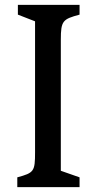

<svg xmlns="http://www.w3.org/2000/svg" viewBox="-20 -766 394 786"><path d="M50.8 0H305.7V-40L229 -66.9V-603.5C229 -681.6 237.3 -687.5 305.7 -706.1V-746.1H53.2V-706.1L123.5 -678.7V-142.6C123.5 -64 119.1 -58.6 50.8 -40Z"/></svg>

Font: Donegal One
Style: Regular
Weight: 400
Designer: Gary Lonergan
Foundry: Sorkin Type Co.
Version: Version 1.004